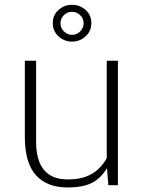

<svg xmlns="http://www.w3.org/2000/svg" viewBox="-20 -786 611 815"><path d="M267.6 9.8Q179.2 9.8 132.3 -42.5Q85.4 -94.7 85.4 -206.1V-528.3H133.3V-181.2Q133.3 -133.8 147 -98.6Q160.6 -63.5 190.4 -43.9Q220.2 -24.4 268.1 -24.4Q314 -24.4 345.7 -36.6Q377.4 -48.8 398.4 -69.3Q419.4 -89.8 433.1 -114.7V-528.3H480.5V0H439.9L434.1 -72.3Q407.2 -27.8 368.7 -9Q330.1 9.8 267.6 9.8ZM285.6 -609.4Q252.9 -609.4 228.5 -631.6Q204.1 -653.8 204.1 -688Q204.1 -722.2 228.5 -743.9Q252.9 -765.6 285.6 -765.6Q318.8 -765.6 343.3 -743.9Q367.7 -722.2 367.7 -688Q367.7 -653.8 343.3 -631.6Q318.8 -609.4 285.6 -609.4ZM285.6 -638.2Q305.7 -638.2 320.3 -652.8Q335 -667.5 335 -687Q335 -707.5 320.3 -721.7Q305.7 -735.8 285.6 -735.8Q265.6 -735.8 251.2 -721.7Q236.8 -707.5 236.8 -687Q236.8 -667 251.5 -652.6Q266.1 -638.2 285.6 -638.2Z"/></svg>

Font: Comme Thin
Style: Regular
Weight: 250
Version: Version 1.000;gftools[0.9.27]